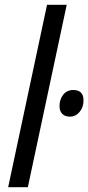

<svg xmlns="http://www.w3.org/2000/svg" viewBox="-20 -780 368 800"><path d="M176 -760H258L96 0H14ZM228 -338Q228 -366 243.5 -385.5Q259 -405 285 -405Q328 -405 328 -362Q328 -333 311.5 -313.5Q295 -294 271 -294Q251 -294 239.5 -305.5Q228 -317 228 -338Z"/></svg>

Font: Noto Sans UI Narrow
Style: Italic
Weight: 400
Width: 4
Italic angle: -12°
Designer: Monotype Design Team
Foundry: Monotype Imaging Inc.
Version: Version 1.001